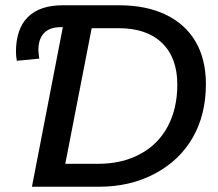

<svg xmlns="http://www.w3.org/2000/svg" viewBox="-20 -708 827 728"><path d="M431.2 -688Q534.7 -688 608.6 -652.3Q682.6 -616.7 721.7 -550Q760.7 -483.4 760.7 -388.7Q760.7 -273.4 710.9 -186.5Q661.1 -99.6 567.6 -49.8Q474.1 0 356.4 0H101.1L218.3 -605H210.4Q168 -605 146.7 -582.3Q125.5 -559.6 125.5 -518.1Q126 -510.7 126.7 -502.9Q127.4 -495.1 128.9 -485.8L43.9 -477.5Q42.5 -485.4 41.5 -493.7Q40.5 -502 40.5 -510.7Q40.5 -598.1 85.4 -643.1Q130.4 -688 218.3 -688ZM227.5 -86.9H352.5Q442.4 -86.9 510.7 -123.5Q579.1 -159.7 615.7 -228Q652.3 -296.4 652.3 -387.2Q652.3 -489.3 594.2 -545.2Q536.1 -601.1 430.2 -601.1H327.6Z"/></svg>

Font: Arimo Medium
Style: Italic
Weight: 500
Italic angle: -12°
Designer: Steve Matteson
Foundry: Monotype Imaging Inc.
Version: Version 1.33